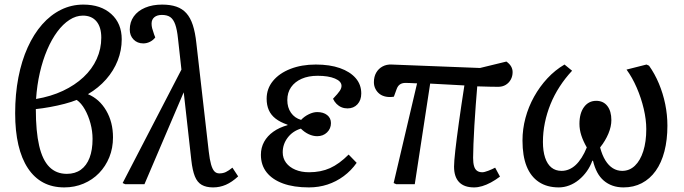

<svg xmlns="http://www.w3.org/2000/svg" viewBox="-20 -802 2979 836"><path d="M260 14Q208 14 168.5 -7Q129 -28 101.5 -69.5Q74 -111 60 -171Q46 -231 46 -309Q46 -392 60 -464.5Q74 -537 100.5 -595.5Q127 -654 163.5 -695.5Q200 -737 245.5 -759.5Q291 -782 343 -782Q419 -782 464.5 -741Q510 -700 510 -631Q510 -583 492.5 -538.5Q475 -494 442 -456.5Q409 -419 363 -392Q413 -371 442.5 -320.5Q472 -270 472 -204Q472 -157 456 -117.5Q440 -78 411.5 -48.5Q383 -19 344 -2.5Q305 14 260 14ZM271 -45Q307 -45 332 -63Q357 -81 370 -115Q383 -149 383 -197Q383 -231 374 -264.5Q365 -298 349.5 -325.5Q334 -353 314 -367Q292 -358 261.5 -350Q231 -342 198 -336Q165 -330 136 -327Q136 -230 150.5 -167.5Q165 -105 195 -75Q225 -45 271 -45ZM137 -371Q202 -382 254 -406.5Q306 -431 343.5 -466Q381 -501 401 -545Q421 -589 421 -638Q421 -684 400 -709Q379 -734 341 -734Q311 -734 282.5 -715.5Q254 -697 229.5 -664Q205 -631 185.5 -585.5Q166 -540 153.5 -485.5Q141 -431 137 -371Z M908 14Q878 14 858.5 3Q839 -8 828.5 -34Q818 -60 813 -105L780 -400L776 -391L609 0H525L514 -5L770 -499L755 -634Q751 -673 743 -695.5Q735 -718 721.5 -727.5Q708 -737 685 -737Q664 -737 652 -727Q640 -717 640 -699Q640 -689 642.5 -679Q645 -669 651 -652L656 -639Q647 -627 633 -620Q619 -613 604 -613Q578 -613 561.5 -630Q545 -647 545 -673Q545 -706 562.5 -730.5Q580 -755 612 -768.5Q644 -782 686 -782Q722 -782 748 -773Q774 -764 791.5 -744.5Q809 -725 819.5 -693Q830 -661 835 -614L889 -142Q893 -107 899 -86Q905 -65 913.5 -56Q922 -47 935 -47Q951 -47 963.5 -53Q976 -59 992 -72L1017 -34Q990 -9 963.5 2.5Q937 14 908 14Z M1325 14Q1259 14 1212.5 -3Q1166 -20 1141 -51.5Q1116 -83 1116 -128Q1116 -159 1130 -184.5Q1144 -210 1170 -228.5Q1196 -247 1232 -257V-259Q1200 -270 1180 -285.5Q1160 -301 1150.5 -322.5Q1141 -344 1141 -372Q1141 -416 1168.5 -449.5Q1196 -483 1244.5 -502Q1293 -521 1355 -521Q1416 -521 1460 -505.5Q1504 -490 1528.5 -462Q1553 -434 1553 -395Q1553 -366 1536.5 -348Q1520 -330 1493 -330Q1479 -330 1467 -335Q1455 -340 1445.5 -349.5Q1436 -359 1430 -372Q1452 -395 1459.5 -406.5Q1467 -418 1467 -428Q1467 -448 1438.5 -460Q1410 -472 1363 -472Q1323 -472 1293.5 -459Q1264 -446 1247.5 -422.5Q1231 -399 1231 -366Q1231 -334 1247 -311Q1263 -288 1291 -280Q1305 -295 1324.5 -304.5Q1344 -314 1361 -314Q1388 -314 1404.5 -301Q1421 -288 1421 -266Q1421 -242 1404 -225.5Q1387 -209 1361 -209Q1343 -209 1324.5 -217.5Q1306 -226 1290 -242Q1254 -231 1232.5 -202.5Q1211 -174 1211 -139Q1211 -113 1225.5 -93.5Q1240 -74 1266 -63Q1292 -52 1326 -52Q1377 -52 1417 -70Q1457 -88 1498 -129L1533 -93Q1509 -59 1476.5 -35Q1444 -11 1406 1.5Q1368 14 1325 14Z M2044 14Q2001 14 1979 -9Q1957 -32 1957 -77Q1957 -98 1962.5 -147Q1968 -196 1978 -268Q1988 -340 2002 -430Q1965 -432 1928 -434Q1891 -436 1853 -438L1786 0H1705L1694 -5L1796 -439Q1776 -440 1764.5 -440.5Q1753 -441 1746 -441Q1731 -441 1721.5 -434.5Q1712 -428 1707 -414L1695 -381Q1677 -378 1661 -381Q1645 -384 1633.5 -392.5Q1622 -401 1615 -414.5Q1608 -428 1608 -444Q1608 -468 1618 -485.5Q1628 -503 1645.5 -512.5Q1663 -522 1685 -521L2070 -506L2185 -534Q2199 -524 2205.5 -512.5Q2212 -501 2212 -488Q2212 -470 2204 -455.5Q2196 -441 2182 -432.5Q2168 -424 2149 -424Q2138 -424 2112.5 -424.5Q2087 -425 2058 -426Q2055 -389 2051.5 -344.5Q2048 -300 2045.5 -255.5Q2043 -211 2041.5 -174.5Q2040 -138 2040 -115Q2040 -93 2044 -79Q2048 -65 2057 -58.5Q2066 -52 2080 -52Q2089 -52 2106 -58.5Q2123 -65 2136 -72L2157 -33Q2137 -18 2117.5 -7.5Q2098 3 2079.5 8.5Q2061 14 2044 14Z M2413 14Q2362 14 2326.5 -9.5Q2291 -33 2273 -78Q2255 -123 2255 -190Q2255 -240 2268 -288.5Q2281 -337 2305.5 -381Q2330 -425 2363.5 -461Q2397 -497 2438 -521L2471 -494Q2441 -462 2417 -425Q2393 -388 2377 -348.5Q2361 -309 2352.5 -267.5Q2344 -226 2344 -184Q2344 -144 2353.5 -115.5Q2363 -87 2381 -72.5Q2399 -58 2425 -58Q2442 -58 2457.5 -64.5Q2473 -71 2486.5 -83.5Q2500 -96 2512.5 -115.5Q2525 -135 2535 -160Q2519 -188 2511 -213Q2503 -238 2503 -263Q2503 -309 2523 -336Q2543 -363 2576 -363Q2607 -363 2624.5 -340.5Q2642 -318 2642 -279Q2642 -251 2629 -220Q2616 -189 2593 -160Q2602 -126 2616 -103.5Q2630 -81 2648.5 -69.5Q2667 -58 2689 -58Q2721 -58 2744.5 -80.5Q2768 -103 2781 -144Q2794 -185 2794 -240Q2794 -281 2783 -328Q2772 -375 2752.5 -420Q2733 -465 2708 -499L2795 -521L2806 -516Q2831 -481 2849 -438Q2867 -395 2876.5 -348.5Q2886 -302 2886 -255Q2886 -193 2873 -143Q2860 -93 2835 -58Q2810 -23 2774.5 -4.5Q2739 14 2695 14Q2669 14 2647.5 6.5Q2626 -1 2609 -15.5Q2592 -30 2580.5 -51.5Q2569 -73 2562 -102H2559Q2550 -77 2535 -56Q2520 -35 2500.5 -19Q2481 -3 2458.5 5.5Q2436 14 2413 14Z"/></svg>

Font: Literata
Style: Italic
Weight: 400
Italic angle: -2°
Designer: Latin by Veronika Burian and Jose Scaglione. Greek by Irene Vlachou. Cyrillic by Vera Evstafieva
Foundry: TypeTogether
Version: Version 3.103;gftools[0.9.29]